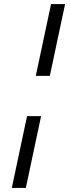

<svg xmlns="http://www.w3.org/2000/svg" viewBox="-20 -763 345 944"><path d="M156 -390 231 -743H300L225 -390ZM38 161 113 -192H182L107 161Z"/></svg>

Font: Saira Expanded
Style: Italic
Weight: 400
Width: 7
Italic angle: -12°
Designer: Hector Gatti with collaboration of the Omnibus-Type team
Foundry: Omnibus-Type
Version: Version 1.101